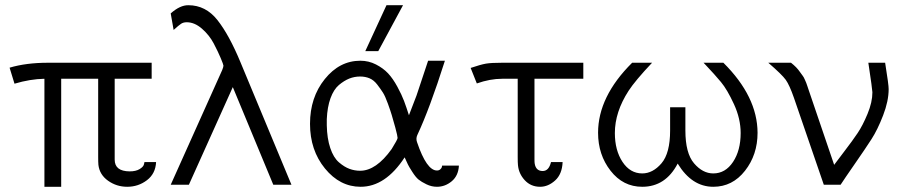

<svg xmlns="http://www.w3.org/2000/svg" viewBox="-20 -715 3489 743"><path d="M17.1 -453.1Q81.1 -472.2 166 -472.2H566.9V-410.2H423.8V-97.2Q423.8 -52.2 481.9 -51.8Q505.9 -51.8 520.5 -60.8Q535.2 -69.8 537.1 -79.1L539.1 -87.9H584Q582 -43 548.6 -17.6Q515.1 7.8 472.2 7.8Q431.2 7.8 398.2 -15.6Q365.2 -39.1 360.8 -77.1Q359.9 -86.9 359.9 -106.9V-410.2H216.8V7.8H151.9V-410.2Q96.7 -409.2 36.1 -391.1Z M640.6 0 839.8 -443.8Q844.7 -456.1 844.7 -460.9Q844.7 -464.8 834.2 -490Q823.7 -515.1 806.9 -547.1Q790 -579.1 761.5 -604Q732.9 -628.9 702.6 -628.9Q689.5 -628.9 680.7 -623Q671.9 -617.2 651.9 -599.1L640.6 -663.1Q676.8 -695.3 709 -694.8Q775.9 -694.8 821.3 -637.5Q866.7 -580.1 910.6 -474.1L1107.9 0H1037.6L880.9 -377.9L710.9 0Z M1374.5 -480Q1406.7 -480 1434.8 -465.6Q1462.9 -451.2 1481.7 -431.2Q1500.5 -411.1 1517.6 -379.6Q1534.7 -348.1 1543.7 -324Q1552.7 -299.8 1562.5 -269L1591.8 -345.2L1636.7 -480H1701.7Q1642.6 -293.9 1594.7 -191.9Q1588.9 -178.7 1593.8 -165Q1630.9 -55.2 1670.9 -55.2Q1678.7 -55.2 1683.6 -59.6Q1688.5 -64 1689.7 -67.9Q1690.9 -71.8 1690.9 -74.2H1755.9Q1753.9 -35.2 1728.3 -13.7Q1702.6 7.8 1670.9 7.8Q1649.9 7.8 1630.4 -1.7Q1610.8 -11.2 1599.9 -20Q1588.9 -28.8 1575.2 -50.3Q1561.5 -71.8 1558.6 -78.4Q1555.7 -85 1545.9 -106Q1471.7 7.8 1375.5 7.8Q1295.4 7.8 1237.5 -63Q1179.7 -133.8 1179.7 -235.8Q1179.7 -337.9 1236.8 -408.9Q1293.9 -480 1374.5 -480ZM1244.6 -230Q1245.6 -179.2 1258.1 -142.1Q1270.5 -105 1291.5 -86.9Q1312.5 -68.8 1332.5 -61.5Q1352.5 -54.2 1373.5 -54.2Q1435.5 -54.2 1495.6 -138.2Q1518.6 -175.3 1518.6 -181.2Q1518.6 -188 1509.8 -221.2Q1500 -256.3 1495.8 -270.3Q1491.7 -284.2 1481.2 -313.5Q1470.7 -342.8 1461.7 -356.9Q1452.6 -371.1 1439.7 -387.9Q1426.8 -404.8 1410.2 -411.9Q1393.6 -418.9 1373.5 -418.9Q1351.6 -418.9 1331.5 -410.9Q1311.5 -402.8 1291.5 -386Q1271.5 -369.1 1259 -335Q1246.6 -300.8 1244.6 -253.9ZM1393.6 -517.1 1475.6 -694.8H1539.6L1443.8 -517.1Z M1801.3 -452.1Q1840.3 -465.3 1860.8 -468.8Q1881.3 -472.2 1923.3 -472.2H2237.3V-410.2H2048.3V-98.1Q2048.3 -85.9 2049.3 -81.1Q2054.2 -53.2 2080.1 -53.2Q2104 -53.2 2112.3 -87.9H2157.2Q2155.3 -41 2128.2 -16.6Q2101.1 7.8 2070.3 7.8Q2034.2 7.8 2010.7 -17.6Q1987.3 -43 1984.4 -76.2Q1983.4 -85.9 1983.4 -106.9V-410.2H1923.3Q1876.5 -410.2 1825.2 -392.1Z M2294.4 -201.2Q2294.4 -341.3 2426.3 -472.2H2503.4Q2437.5 -402.3 2412.6 -363.8Q2359.4 -281.7 2359.4 -200.2Q2359.4 -133.3 2388.9 -88.6Q2418.5 -43.9 2465.3 -43.9Q2506.3 -43.9 2539.8 -83Q2573.2 -122.1 2573.2 -210V-299.8H2632.3V-210Q2632.3 -122.1 2665.8 -83Q2699.2 -43.9 2740.2 -43.9Q2787.1 -43.9 2816.7 -88.4Q2846.2 -132.8 2846.2 -200.2Q2846.2 -255.4 2820.3 -311.8Q2794.4 -368.2 2770 -397.5Q2745.6 -426.8 2711.4 -462.9Q2705.6 -468.8 2702.6 -472.2H2779.3Q2911.1 -341.3 2911.6 -201.2Q2911.6 -116.2 2863 -54.2Q2814.5 7.8 2740.2 7.8Q2657.2 7.8 2602.5 -82Q2555.7 7.8 2465.3 7.8Q2391.1 7.8 2342.8 -54.2Q2294.4 -116.2 2294.4 -201.2Z M2953.1 -472.2H3041Q3052.2 -463.4 3060.8 -454.6Q3069.3 -445.8 3075.7 -436.3Q3082 -426.8 3086.2 -421.9Q3090.3 -417 3094.7 -406.5Q3099.1 -396 3100.1 -394Q3101.1 -392.1 3105 -379.9L3108.9 -368.2L3208 -77.1Q3214.8 -86.9 3247.1 -128.9Q3279.3 -170.9 3298.8 -200Q3318.4 -229 3337.2 -274.4Q3356 -319.8 3356 -357.9Q3356 -367.7 3340.3 -472.2H3405.3Q3419.4 -384.3 3418.9 -370.1Q3418.9 -324.2 3397.5 -268.6Q3376 -212.9 3352.5 -176.5Q3329.1 -140.1 3288.1 -81.1Q3247.1 -22 3232.9 0H3168L3052.2 -336.9Q3035.2 -385.7 3020.8 -406Q3006.3 -426.3 2953.1 -472.2Z"/></svg>

Font: CMU Bright
Style: Roman
Weight: 500
Version: Version 0.7.0